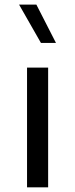

<svg xmlns="http://www.w3.org/2000/svg" viewBox="-20 -798 320 818"><path d="M218.5 -615 135 -778.3H61.3L154.5 -615ZM95.2 -510V0H185.1V-510Z"/></svg>

Font: Estedad-FD-VF Thin
Style: Regular
Weight: 100
Designer: Amin Abedi
Version: Version 5.0